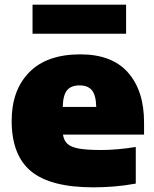

<svg xmlns="http://www.w3.org/2000/svg" viewBox="-20 -792 662 823"><path d="M380.5 11Q196.5 11 113.2 -57.8Q30 -126.5 30 -274.5Q30 -405 105.2 -482Q180.5 -559 324.5 -559Q460 -559 528.8 -481Q597.5 -403 597.5 -267V-215H250Q253.5 -190.5 268.5 -176Q283.5 -161.5 318 -155.2Q352.5 -149 414.5 -149Q448 -149 487 -152.5Q526 -156 562 -162V-5Q512 4 467.2 7.5Q422.5 11 380.5 11ZM321 -426Q284.5 -426 267.2 -404.8Q250 -383.5 249 -333.5H392.5Q391.5 -383.5 374.2 -404.8Q357 -426 321 -426ZM119.5 -647.5V-772H520.5V-647.5Z"/></svg>

Font: Encode Sans SemiExpanded SemiExpanded Black
Style: Regular
Weight: 900
Width: 6
Designer: Multiple Designers
Foundry: Impallari Type
Version: Version 3.000; ttfautohint (v1.8.3) -l 8 -r 50 -G 200 -x 14 